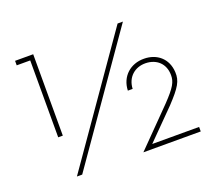

<svg xmlns="http://www.w3.org/2000/svg" viewBox="-104 -737 995 880"><g transform="rotate(-20 394.0 -297.5)"><path d="M134.3 -198.2V-595.2H45.9V-573.2H111.8V-198.2ZM545.9 -595.2 130.9 0H156.7L571.8 -595.2ZM506.3 -22 643.6 -160.6C703.6 -224.6 720.7 -252 718.3 -295.4C714.8 -363.3 666 -401.9 604.5 -402.3C538.1 -403.3 487.3 -358.4 484.9 -290H508.3C510.7 -346.2 551.3 -381.3 604 -380.4C656.2 -379.4 695.3 -346.2 695.3 -289.1C695.3 -256.3 682.6 -232.9 627 -174.8L455.1 0H734.9V-22Z"/></g></svg>

Font: Now ExtraLight
Style: Regular
Weight: 200
Designer: Alfredo Marco Pradil
Foundry: Alfredo Marco Pradil
Version: Version 1.200;hotconv 1.0.109;makeotfexe 2.5.65596